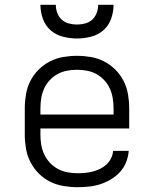

<svg xmlns="http://www.w3.org/2000/svg" viewBox="-20 -770 640 798"><path d="M302 8Q273 8 243.5 3Q214 -2 188 -15Q162 -28 141 -49Q120 -70 106.5 -96.5Q93 -123 88 -152Q83 -181 83 -210V-320Q83 -349 88 -378Q93 -407 106 -433Q119 -459 140 -480Q161 -501 187 -514.5Q213 -528 242 -533Q271 -538 300 -538Q329 -538 358 -533Q387 -528 413 -514.5Q439 -501 460 -480Q481 -459 494 -433Q507 -407 512 -378Q517 -349 517 -320V-236H148V-210Q148 -189 151.5 -168Q155 -147 164 -128Q173 -109 187.5 -93.5Q202 -78 220.5 -68Q239 -58 260 -54Q281 -50 302 -50Q318 -50 334 -51.5Q350 -53 365.5 -57Q381 -61 395.5 -68Q410 -75 422 -86Q434 -97 441.5 -112Q449 -127 450 -143H515Q513 -118 504 -95.5Q495 -73 478.5 -55Q462 -37 441 -24.5Q420 -12 397 -4.5Q374 3 350 5.5Q326 8 302 8ZM148 -294H452V-320Q452 -341 448.5 -362Q445 -383 436.5 -402Q428 -421 413.5 -436.5Q399 -452 381 -462Q363 -472 342 -476Q321 -480 300 -480Q279 -480 258 -476Q237 -472 219 -462Q201 -452 186.5 -436.5Q172 -421 163.5 -402Q155 -383 151.5 -362Q148 -341 148 -320ZM300 -610Q271 -610 241.5 -617.5Q212 -625 190 -644.5Q168 -664 158 -692.5Q148 -721 148 -750H212Q212 -733 218 -716.5Q224 -700 236.5 -688.5Q249 -677 266 -672.5Q283 -668 300 -668Q317 -668 334 -672.5Q351 -677 363.5 -688.5Q376 -700 382 -716.5Q388 -733 388 -750H452Q452 -721 442 -692.5Q432 -664 410 -644.5Q388 -625 358.5 -617.5Q329 -610 300 -610Z"/></svg>

Font: Iosevka Curly Light Extended
Style: Regular
Weight: 300
Width: 7
Monospace: yes
Designer: Belleve Invis
Foundry: Belleve Invis
Version: Version 11.1.0; ttfautohint (v1.8.3)